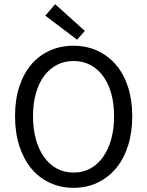

<svg xmlns="http://www.w3.org/2000/svg" viewBox="-20 -887 704 919"><path d="M349 -697 197 -812 244 -867 386 -739ZM332 12Q270 12 218.5 -12Q167 -36 130 -80.5Q93 -125 72.5 -188.5Q52 -252 52 -331Q52 -410 72.5 -472.5Q93 -535 130 -578.5Q167 -622 218.5 -645Q270 -668 332 -668Q394 -668 445.5 -644.5Q497 -621 534.5 -577.5Q572 -534 592.5 -471.5Q613 -409 613 -331Q613 -252 592.5 -188.5Q572 -125 534.5 -80.5Q497 -36 445.5 -12Q394 12 332 12ZM332 -61Q376 -61 411.5 -80Q447 -99 472.5 -134.5Q498 -170 512 -219.5Q526 -269 526 -331Q526 -392 512 -441Q498 -490 472.5 -524Q447 -558 411.5 -576.5Q376 -595 332 -595Q288 -595 252.5 -576.5Q217 -558 191.5 -524Q166 -490 152 -441Q138 -392 138 -331Q138 -269 152 -219.5Q166 -170 191.5 -134.5Q217 -99 252.5 -80Q288 -61 332 -61Z"/></svg>

Font: TypoPRO Source Sans Pro
Style: Regular
Weight: 400
Designer: Paul D. Hunt
Foundry: Adobe Systems Incorporated
Version: Version 2.020;PS 2.000;hotconv 1.0.86;makeotf.lib2.5.63406